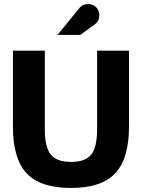

<svg xmlns="http://www.w3.org/2000/svg" viewBox="-20 -919 703 951"><path d="M416 -899Q440 -899 456 -883Q472 -867 472 -843Q472 -817 453 -801Q448 -798 378 -746H264Q265 -746 319.5 -813Q374 -880 375 -881Q390 -899 416 -899ZM619 -292Q619 -133 550.5 -60.5Q482 12 332 12Q181 12 112.5 -60Q44 -132 44 -292V-668H202V-279Q202 -190 231.5 -153.5Q261 -117 332 -117Q403 -117 432 -153.5Q461 -190 461 -279V-668H619Z"/></svg>

Font: Atkinson Hyperlegible Pro
Style: Bold
Weight: 700
Designer: Elliott Scott, Megan Eiswerth, Linus Boman, Theodore Petrosky, Jacob Perez
Foundry: Braille Institute
Version: Version 1.5.1